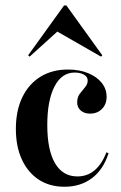

<svg xmlns="http://www.w3.org/2000/svg" viewBox="-20 -689 455 720"><path d="M221.8 11.3Q166.1 11.3 125.4 -15.3Q84.7 -41.9 62.1 -90.7Q39.5 -139.5 39.5 -205.6Q39.5 -273.4 63.3 -323.4Q87.1 -373.4 131 -400.8Q175 -428.2 234.7 -428.2Q277.4 -428.2 310.1 -414.9Q342.7 -401.6 361.3 -378.6Q379.8 -355.6 379.8 -325.8Q379.8 -298.4 362.5 -280.6Q345.2 -262.9 317.7 -262.9Q296 -262.9 282.7 -274.6Q269.4 -286.3 269.4 -304.8Q269.4 -324.2 279 -337.1Q288.7 -350 298.8 -361.7Q308.9 -373.4 308.9 -387.1Q308.9 -400.8 295.2 -408.9Q281.5 -416.9 259.7 -416.9Q211.3 -416.9 184.3 -364.5Q157.3 -312.1 157.3 -220.2Q157.3 -126.6 186.3 -77Q215.3 -27.4 270.2 -27.4Q307.3 -27.4 334.7 -50.4Q362.1 -73.4 379 -117.7L387.1 -114.5Q367.7 -53.2 325 -21Q282.3 11.3 221.8 11.3ZM91.1 -476.6 85.5 -481.5 220.2 -668.5H229L363.7 -481.5L358.9 -476.6L177.4 -580.6L209.7 -583.9Z"/></svg>

Font: Playfair 144pt SemiCondensed
Style: Bold
Weight: 700
Width: 4
Designer: Claus Eggers Sørensen
Foundry: Claus Eggers Sørensen
Version: Version 2.203